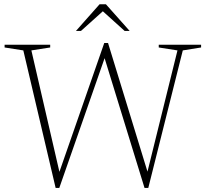

<svg xmlns="http://www.w3.org/2000/svg" viewBox="-20 -890 982 918"><path d="M486 -628.5 263.5 8.5H246L91.5 -649L2 -663V-676H220V-663L130 -649L270.5 -40.5L253 -36.5L478.5 -684.5H496.5L694 -40.5L677 -36.5L828.5 -649L739 -663V-676H941.5V-663L854 -649L689 8.5H671L475 -628.5ZM463 -844H480.5L367 -742H343L456 -869.5H486.5L600 -742H576Z"/></svg>

Font: Newsreader 16pt 16pt ExtraLight
Style: Regular
Weight: 250
Version: Version 1.003